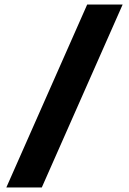

<svg xmlns="http://www.w3.org/2000/svg" viewBox="-20 -790 571 850"><path d="M8 40 366 -770H523L165 40Z"/></svg>

Font: M PLUS 2 ExtraBold
Style: Regular
Weight: 800
Version: Version 1.001